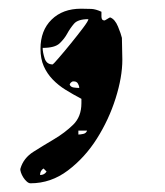

<svg xmlns="http://www.w3.org/2000/svg" viewBox="-20 -187 380 441"><path d="M167 40Q148 30 131 19.5Q114 9 101 -4.5Q88 -18 80.5 -35Q73 -52 73 -75Q73 -117 98.5 -142Q124 -167 166 -167Q180 -167 190 -166.5Q200 -166 213 -160Q213 -158 213 -149Q213 -140 220 -140Q221 -140 226.5 -143.5Q232 -147 233 -147Q244 -143 251 -126Q258 -109 260 -100L261 -50Q261 -10 245.5 39Q230 88 202.5 131.5Q175 175 136 204.5Q97 234 50 234Q46 234 41.5 230Q37 226 33.5 220.5Q30 215 28 209Q26 203 27 200Q34 176 57 161.5Q80 147 104.5 132.5Q129 118 148 99.5Q167 81 167 50ZM183 -143Q159 -143 150 -132.5Q141 -122 134.5 -110Q128 -98 117 -87.5Q106 -77 78 -77Q78 -67 82.5 -53Q87 -39 101 -39Q102 -39 115 -54Q128 -69 143 -87.5Q158 -106 170.5 -122.5Q183 -139 183 -143ZM147 0Q142 2 140 7Q142 13 149.5 14Q157 15 162 15Q162 10 159 5Q156 0 150 0ZM160 113V122Q165 122 171.5 120.5Q178 119 180 113ZM80 200Q72 205 72 215Q82 215 87 207Z"/></svg>

Font: Genkaimincho
Style: Regular
Weight: 800
Designer: Dr. Ken Lunde (project architect, glyph set definition & overall production); Masataka HATTORI \u670D \u90E8 \u6B63 \u8C
Foundry: Adobe Systems Incorporated
Version: Version 1.00